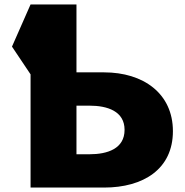

<svg xmlns="http://www.w3.org/2000/svg" viewBox="-20 -845 833 865"><path d="M117.7 0V-510L34 -635L117.7 -825H324.5V-519H448.8C625.8 -519 759 -424 759 -254C759 -83 625.8 0 448.8 0ZM324.5 -369V-150H382.8C464.2 -150 541.2 -175 541.2 -260C541.2 -344 464.2 -369 382.8 -369Z"/></svg>

Font: Hussar
Style: BdWide
Weight: 700
Foundry: Cannot Into Space Fonts
Version: Version 2.00